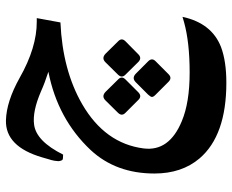

<svg xmlns="http://www.w3.org/2000/svg" viewBox="-90 -416 808 669"><g transform="rotate(-90 314.5 -81.0)"><path d="M571.3 -274.9Q405.3 -267.6 286.6 -199.2Q149.4 -119.6 132.3 15.1Q121.1 104 227.1 147.9Q292 175.3 397 175.3Q502 175.3 572.3 155.8L590.8 150.4Q568.8 252.4 485.4 284.7Q436 303.2 361.3 303.2Q177.7 303.2 97.7 210Q44.9 147.9 44.9 52.7Q44.9 -81.5 126.5 -169.4Q234.9 -284.7 399.4 -316.9Q358.9 -330.1 332 -342.3Q261.2 -373 215.3 -366.7Q157.7 -359.4 110.8 -265.6L100.6 -266.1Q92.3 -266.1 90.8 -270.5Q88.9 -274.9 88.4 -278.3Q87.4 -281.7 88.4 -286.6Q88.9 -292 89.4 -295.9Q90.3 -300.3 91.8 -306.6Q93.8 -313 95 -317.1Q96.2 -321.3 98.1 -328.1Q100.1 -335 101.1 -338.4Q138.7 -467.3 230.5 -464.8Q295.9 -462.9 377.4 -417.5Q483.9 -356.9 574.7 -357.4H586.4ZM392.7 -12.3 436.5 31.4Q448.6 44.1 436.5 56.3L391 101.7Q377.8 115 364.5 101.7L319.1 56.3Q308.5 46.4 313 39.7Q317.4 33.1 320.7 29.7L363.4 -12.9Q377.8 -26.7 392.7 -12.3ZM462.5 -117.6 505.7 -73.8Q518.4 -61.6 506.2 -48.9L460.3 -3.5Q447.5 9.3 434.2 -2.9L388.8 -48.9Q376.1 -61.6 390.5 -75.5L432.6 -118.1Q447 -132.5 462.5 -117.6ZM329.6 -117.6 372.8 -73.8Q385.5 -61.6 373.3 -48.9L327.9 -3.5Q314.1 9.8 301.3 -3.5L255.9 -48.9Q243.2 -61.6 257.6 -75.5L299.7 -118.1Q314.1 -132.5 329.6 -117.6Z"/></g></svg>

Font: Gandom
Style: Bold
Weight: 700
Foundry: DejaVu fonts team - Redesigned by Saber Rastikerdar - Based on Samim Font
Version: Version 0.3